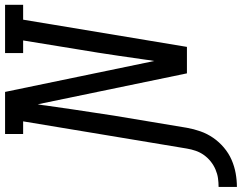

<svg xmlns="http://www.w3.org/2000/svg" viewBox="-238 -654 977 776"><g transform="rotate(-90 251.0 -266.5)"><path d="M-117 202V128Q-99 128 -81.5 125.5Q-64 123 -46.5 115.5Q-29 108 -14 96Q1 84 12 68.5Q23 53 29 35.5Q35 18 38 0Q66 -165 93 -330.5Q120 -496 148 -662H97V-735H267L392 -132Q394 -141 395 -149Q396 -157 397 -165L413 -276Q419 -317 425.5 -358.5Q432 -400 439 -441L475 -662H424V-735H619V-662H559L449 0H342L217 -603Q215 -594 214 -586Q213 -578 212 -570L196 -459Q190 -418 183.5 -376.5Q177 -335 171 -294L122 0Q117 28 107.5 55Q98 82 81.5 106Q65 130 42 149.5Q19 169 -7.5 180.5Q-34 192 -62 197Q-90 202 -117 202Z"/></g></svg>

Font: Iosevka Curly Slab ExObl
Style: Regular
Weight: 400
Width: 7
Italic angle: -9°
Monospace: yes
Designer: Belleve Invis
Foundry: Belleve Invis
Version: Version 11.1.0; ttfautohint (v1.8.3)